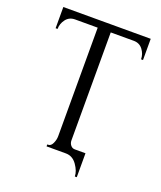

<svg xmlns="http://www.w3.org/2000/svg" viewBox="-139 -748 777 927"><g transform="rotate(20 249.5 -285.0)"><path d="M25 -660H474V-551H464Q464 -578 447 -600.5Q430 -623 400 -623H282V-68Q282 -54 290.5 -43.5Q299 -33 312 -33H367V90H357Q357 63 335 31.5Q313 0 278 0H179V-10H184Q198 -10 206.5 -28.5Q215 -47 215 -65V-623H99Q69 -623 52 -600.5Q35 -578 35 -551H25Z"/></g></svg>

Font: Forum
Style: Regular
Weight: 400
Designer: Denis Masharov
Foundry: Denis Masharov
Version: Version 1.000